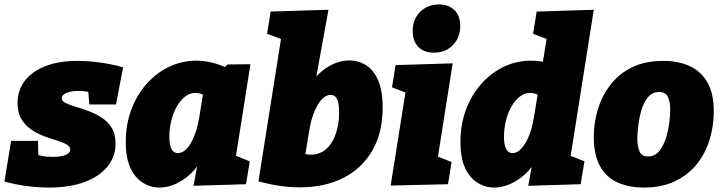

<svg xmlns="http://www.w3.org/2000/svg" viewBox="-29 -829 3244 864"><path d="M191 15Q142 15 90 8Q38 1 -9 -12L21 -195H142L144 -106L119 -142Q135 -133 157 -128Q179 -123 207 -123Q230 -123 248 -126.5Q266 -130 276.5 -137.5Q287 -145 287 -156Q287 -170 270 -179.5Q253 -189 226 -197Q199 -205 168.5 -216.5Q138 -228 111 -246.5Q84 -265 67 -293.5Q50 -322 50 -366Q50 -422 82 -464.5Q114 -507 174.5 -531Q235 -555 320 -555Q368 -555 422 -547.5Q476 -540 525 -526L493 -359H373L367 -430L396 -406Q384 -413 364 -416.5Q344 -420 324 -420Q303 -420 286 -416Q269 -412 259.5 -405Q250 -398 249 -388Q248 -375 265.5 -366Q283 -357 310.5 -349Q338 -341 369 -329.5Q400 -318 428 -300Q456 -282 473.5 -254Q491 -226 491 -183Q491 -125 455.5 -80.5Q420 -36 353 -10.5Q286 15 191 15Z M689 15Q649 15 614 -6.5Q579 -28 558 -73Q537 -118 537 -191Q537 -267 561 -333Q585 -399 628.5 -449Q672 -499 730 -527.5Q788 -556 855 -556Q903 -556 952.5 -539.5Q1002 -523 1049 -487L962 -507L995 -539L1098 -540L1018 -33L951 -160L1095 -103L1078 0L842 7L870 -145L927 -253Q916 -168 878 -108Q840 -48 789.5 -16.5Q739 15 689 15ZM771 -140Q787 -140 802 -151.5Q817 -163 829.5 -184.5Q842 -206 852 -236Q862 -266 868 -303L890 -439L921 -378Q902 -395 885 -403Q868 -411 851 -411Q825 -411 803.5 -394Q782 -377 766 -348.5Q750 -320 741.5 -285Q733 -250 733 -214Q733 -177 742.5 -158.5Q752 -140 771 -140Z M1134 -13 1250 -745 1319 -622 1173 -677 1189 -777 1449 -785 1383 -421 1311 -289Q1322 -375 1357.5 -434.5Q1393 -494 1442.5 -525.5Q1492 -557 1543 -557Q1583 -557 1617 -536.5Q1651 -516 1672 -469Q1693 -422 1693 -344Q1693 -232 1646.5 -151.5Q1600 -71 1516 -28.5Q1432 14 1320 14Q1233 14 1134 -13ZM1340 -103 1303 -150Q1321 -141 1338 -137Q1355 -133 1370 -133Q1410 -133 1438.5 -158Q1467 -183 1482 -226.5Q1497 -270 1497 -323Q1497 -365 1487.5 -383.5Q1478 -402 1459 -402Q1443 -402 1428.5 -390.5Q1414 -379 1401 -357.5Q1388 -336 1378 -306Q1368 -276 1362 -239Z M1729 6 1810 -504 1879 -381 1735 -436 1751 -536 2008 -544 1927 -30 1859 -157 2003 -100 1987 0ZM1924 -592Q1878 -592 1853 -618.5Q1828 -645 1828 -689Q1828 -742 1861.5 -775.5Q1895 -809 1946 -809Q1990 -809 2016 -783.5Q2042 -758 2042 -712Q2042 -660 2009 -626Q1976 -592 1924 -592Z M2195 15Q2155 15 2120 -6.5Q2085 -28 2064 -73Q2043 -118 2043 -191Q2043 -267 2067 -333Q2091 -399 2134.5 -449Q2178 -499 2236 -527.5Q2294 -556 2361 -556Q2409 -556 2458.5 -539.5Q2508 -523 2555 -487L2411 -531L2445 -745L2514 -622L2370 -677L2386 -777L2643 -785L2524 -33L2457 -160L2601 -103L2584 0L2348 7L2376 -145L2434 -253Q2423 -168 2385 -108Q2347 -48 2296 -16.5Q2245 15 2195 15ZM2277 -140Q2293 -140 2307.5 -151.5Q2322 -163 2335 -184.5Q2348 -206 2358 -236Q2368 -266 2374 -303L2395 -432L2427 -378Q2408 -395 2391 -403Q2374 -411 2357 -411Q2331 -411 2309.5 -394Q2288 -377 2272 -348.5Q2256 -320 2247.5 -285Q2239 -250 2239 -214Q2239 -177 2248.5 -158.5Q2258 -140 2277 -140Z M2956 -555Q3023 -555 3074 -532Q3125 -509 3154 -459Q3183 -409 3183 -327Q3183 -263 3164.5 -201.5Q3146 -140 3107.5 -91.5Q3069 -43 3009.5 -14Q2950 15 2868 15Q2801 15 2750 -8Q2699 -31 2671 -81.5Q2643 -132 2643 -214Q2643 -277 2661.5 -337.5Q2680 -398 2718 -447.5Q2756 -497 2815 -526Q2874 -555 2956 -555ZM2937 -415Q2906 -415 2886.5 -391Q2867 -367 2857 -332Q2847 -297 2843 -262Q2839 -227 2839 -205Q2839 -169 2849 -147Q2859 -125 2887 -125Q2918 -125 2937.5 -149Q2957 -173 2968 -208.5Q2979 -244 2983 -279Q2987 -314 2987 -336Q2987 -371 2976.5 -393Q2966 -415 2937 -415Z"/></svg>

Font: Bitter Thin Black
Style: Italic
Weight: 900
Italic angle: -9°
Version: Version 3.020